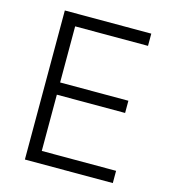

<svg xmlns="http://www.w3.org/2000/svg" viewBox="-108 -816 810 905"><g transform="rotate(15 296.5 -363.5)"><path d="M96.6 0H525.6V-59.7H163V-334.2H496.1V-393.8H163V-667.6H518.5V-727.3H96.6Z"/></g></svg>

Font: Karasuma Gothic
Style: Light
Weight: 300
Designer: Rasmus Andersson / Ryoko Nishizuka
Foundry: rsms
Version: Version 1.00